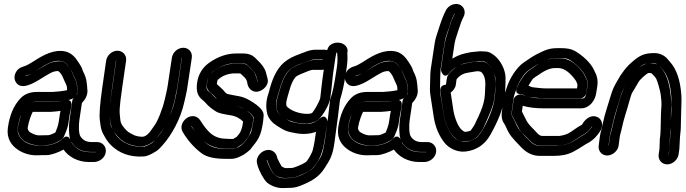

<svg xmlns="http://www.w3.org/2000/svg" viewBox="-20 -763 3474 973"><path d="M333 -181 340 -215V-216L342 -231C343 -241 340 -259 318 -256C296 -253 296 -250 265 -248L239 -246H175C158 -246 150 -247 141 -245C103 -238 90 -195 80 -158C77 -146 74 -136 72 -124L70 -110V-104C73 -80 85 -61 104 -48C125 -34 151 -27 172 -27L218 -28C234 -28 252 -34 269 -43C282 -50 300 -56 307 -78C308 -80 311 -88 316 -100C322 -115 326 -131 328 -148ZM283 -183V-182L278 -148C275 -127 267 -107 261 -92C253 -87 232 -78 225 -78L179 -77C169 -77 154 -80 135 -91C125 -97 122 -104 120 -113L122 -124C125 -146 141 -189 146 -196H168H233H235L261 -198C271 -199 279 -200 287 -201ZM333 -418C323 -433 309 -453 285 -453C264 -453 238 -448 219 -437C193 -422 193 -423 157 -401C136 -388 121 -380 113 -378C108 -377 105 -377 104 -377C106 -378 107 -378 111 -379C129 -384 149 -395 176 -413C214 -438 256 -462 294 -453C307 -450 321 -440 333 -418ZM466 7V8C466 9 465 8 464 8H437C405 8 380 -1 361 -19C346 -33 344 -37 341 -45C360 -11 396 7 438 7ZM336 -56C335 -58 322 -87 296 -59C290 -53 278 -44 260 -37C241 -29 227 -27 224 -27H198C190 -27 181 -26 170 -26C120 -26 62 -61 70 -117C77 -163 92 -205 118 -233C125 -241 137 -247 159 -247H240H242L279 -250C311 -253 366 -254 372 -295C373 -305 370 -312 370 -324C370 -338 366 -352 359 -365C350 -383 347 -397 337 -413C349 -396 349 -387 357 -372C368 -351 372 -334 371 -320C371 -314 376 -292 369 -283C359 -269 348 -267 346 -251L332 -153C328 -123 328 -80 336 -56ZM302 -5C327 31 374 58 430 58H456C484 58 512 37 516 8C520 -19 500 -43 473 -43H446C418 -43 400 -52 387 -73C378 -88 379 -132 382 -153L395 -241C410 -256 425 -280 423 -305C420 -342 420 -365 402 -399C400 -403 398 -408 396 -415C392 -426 385 -435 378 -447C361 -474 341 -495 312 -502C255 -515 199 -484 153 -454C128 -438 110 -429 105 -428C90 -424 73 -417 63 -401C44 -372 56 -343 75 -332C89 -324 106 -326 121 -331C138 -336 156 -345 179 -359C216 -382 211 -379 238 -394C249 -400 262 -403 275 -403C296 -388 302 -360 314 -337C321 -323 319 -320 320 -306C313 -304 298 -302 282 -300L246 -297H166C135 -297 106 -288 84 -265C48 -227 29 -178 20 -117C12 -61 38 -26 71 -4C99 15 133 24 163 24C174 24 181 24 192 23H217C241 23 281 7 302 -5Z M901 -471C901 -471 902 -471 902 -470L885 -357C879 -318 875 -294 872 -281L866 -254C857 -210 840 -174 824 -140C805 -100 791 -83 770 -59C781 -72 791 -86 801 -100C825 -132 852 -198 865 -255L870 -280C874 -297 879 -321 884 -357L901 -470ZM556 -99C581 -58 619 -26 686 -21C714 -19 742 -31 765 -53C758 -46 753 -40 750 -38C728 -24 712 -20 710 -20C679 -18 652 -23 632 -31C612 -41 605 -42 584 -61C568 -76 564 -85 556 -99ZM568 -456H569L549 -317C538 -243 533 -200 536 -177C540 -145 539 -133 550 -110C545 -119 542 -123 540 -136C534 -185 533 -212 548 -317ZM518 -456 498 -317C487 -238 482 -185 486 -153C489 -130 491 -108 500 -90C514 -64 524 -44 547 -23C584 11 634 34 706 30C727 29 746 19 772 3C783 -4 792 -14 803 -26C850 -79 896 -160 915 -250L921 -276C925 -292 930 -319 935 -357L952 -470C956 -498 937 -521 909 -521C881 -521 855 -498 851 -470L834 -357C829 -319 824 -297 821 -285L815 -259C804 -211 779 -148 762 -126C746 -105 728 -68 697 -70C678 -71 665 -76 662 -77C649 -83 631 -92 621 -102C606 -118 592 -134 590 -154C584 -202 584 -210 599 -317L619 -456C623 -483 602 -506 575 -506C548 -506 522 -483 518 -456Z M969 -96C974 -90 979 -84 987 -74C981 -81 975 -88 969 -96ZM1080 -260C1067 -271 1052 -288 1042 -296C1024 -309 1025 -320 1029 -345C1033 -373 1045 -391 1065 -405C1101 -430 1135 -442 1169 -442H1207C1224 -442 1231 -436 1232 -435L1250 -417C1267 -401 1276 -387 1279 -376L1286 -349C1285 -348 1286 -348 1285 -348C1285 -348 1284 -350 1284 -352C1278 -378 1273 -394 1255 -411C1246 -419 1240 -426 1237 -429C1226 -441 1210 -441 1196 -441H1167H1164C1119 -437 1079 -420 1048 -390C1037 -379 1032 -361 1030 -346C1028 -333 1025 -322 1033 -309C1043 -292 1056 -288 1071 -271C1075 -266 1077 -263 1080 -260ZM1110 -240C1113 -239 1116 -239 1119 -238C1115 -239 1112 -239 1110 -240ZM1216 -211C1204 -217 1191 -223 1177 -226C1188 -224 1202 -219 1216 -211ZM966 -100C961 -107 954 -116 950 -123C949 -124 950 -124 950 -125C951 -125 951 -124 953 -121C958 -113 962 -106 966 -100ZM1012 -48C1045 -20 1083 -9 1132 -9H1160C1178 -9 1182 -16 1191 -22C1201 -28 1209 -33 1217 -42C1231 -60 1239 -67 1244 -80C1252 -101 1258 -118 1260 -134C1263 -154 1266 -168 1258 -177C1250 -186 1241 -195 1231 -202C1236 -199 1241 -195 1246 -191C1260 -179 1264 -171 1265 -169C1264 -158 1264 -152 1263 -145C1258 -113 1253 -93 1249 -86C1244 -77 1233 -58 1215 -38C1202 -24 1177 -8 1160 -8H1132C1064 -8 1040 -23 1012 -48ZM1126 -60C1091 -60 1063 -71 1039 -95C1029 -105 1016 -121 1010 -130C999 -146 989 -170 964 -174C923 -180 884 -131 906 -94C931 -52 963 -15 1002 14C1030 35 1074 42 1125 42H1153C1168 42 1183 37 1199 29C1217 21 1233 9 1249 -6C1250 -7 1250 -8 1251 -9C1289 -56 1302 -71 1313 -145C1314 -154 1315 -163 1316 -174C1318 -199 1301 -214 1281 -231C1257 -249 1225 -269 1193 -275C1169 -279 1150 -283 1136 -286C1123 -289 1120 -298 1111 -307C1098 -320 1089 -327 1079 -337C1079 -338 1079 -342 1080 -346C1081 -352 1082 -356 1083 -358C1103 -376 1127 -388 1161 -391H1189C1194 -391 1197 -391 1199 -390C1203 -386 1210 -380 1218 -372C1232 -359 1231 -352 1235 -334C1240 -313 1264 -287 1300 -303C1319 -311 1344 -336 1336 -364L1328 -395C1322 -417 1307 -437 1287 -456L1270 -473C1257 -485 1237 -492 1215 -492H1176C1130 -492 1084 -476 1040 -445C1006 -421 985 -386 979 -345C973 -300 981 -276 1008 -255C1011 -253 1019 -245 1028 -235C1039 -223 1054 -211 1073 -199C1088 -189 1111 -185 1147 -179C1175 -175 1196 -163 1212 -147C1212 -145 1211 -139 1210 -134C1209 -125 1206 -112 1198 -94C1197 -91 1191 -83 1180 -70C1179 -69 1167 -62 1162 -59H1140C1135 -59 1131 -60 1126 -60Z M1703 -257C1714 -290 1724 -335 1733 -395L1737 -421C1741 -448 1742 -472 1740 -495C1740 -496 1741 -498 1741 -500C1747 -539 1694 -561 1657 -537C1645 -530 1641 -518 1638 -509C1633 -510 1629 -511 1624 -511H1578C1562 -511 1545 -507 1527 -500C1490 -485 1464 -479 1432 -456C1392 -429 1366 -381 1348 -317C1345 -305 1343 -296 1340 -288C1328 -254 1326 -217 1335 -184C1342 -160 1361 -140 1383 -126C1421 -102 1431 -96 1479 -88C1517 -81 1551 -84 1582 -95C1582 -93 1580 -89 1580 -86C1575 -52 1573 -34 1565 -3C1561 14 1539 52 1529 59C1510 72 1469 87 1462 88L1431 89C1422 89 1415 85 1407 80C1403 73 1388 46 1386 40L1382 26C1375 7 1352 -12 1320 1C1299 9 1274 37 1283 67L1287 81C1294 104 1316 146 1332 161C1351 178 1384 191 1413 190L1454 189C1475 189 1497 181 1520 171C1566 151 1598 131 1625 89C1653 46 1666 25 1675 -41L1681 -86C1689 -144 1697 -204 1703 -257ZM1621 -410 1619 -398C1615 -372 1610 -331 1603 -267C1600 -250 1573 -203 1563 -192C1558 -187 1546 -186 1538 -186C1494 -186 1454 -203 1435 -222C1422 -235 1440 -279 1446 -303C1455 -337 1466 -359 1478 -373C1480 -375 1493 -384 1520 -394C1525 -396 1555 -409 1563 -409H1609C1612 -409 1617 -409 1621 -410ZM1638 -135C1636 -119 1633 -103 1631 -86L1625 -42C1613 23 1611 25 1584 66C1574 82 1563 93 1553 100C1534 113 1487 136 1459 139L1421 140C1400 141 1383 133 1369 121C1360 114 1339 71 1336 61L1332 48L1333 47C1333 47 1334 47 1334 48L1338 60C1343 75 1358 107 1367 118C1377 130 1404 140 1423 139L1458 138C1478 137 1500 126 1531 112C1557 100 1571 85 1588 59C1614 18 1622 -28 1630 -86C1632 -100 1635 -116 1638 -135ZM1640 -148C1640 -148 1632 -193 1598 -160C1574 -136 1538 -130 1494 -138C1449 -146 1452 -146 1414 -170C1399 -180 1387 -191 1383 -205C1372 -242 1386 -271 1397 -310C1413 -369 1435 -402 1456 -416C1486 -437 1506 -439 1540 -453C1554 -458 1563 -461 1570 -461H1616C1617 -460 1616 -460 1616 -460L1615 -459H1570C1558 -459 1546 -455 1533 -450C1497 -436 1461 -426 1441 -401C1421 -377 1408 -345 1398 -309C1385 -263 1367 -219 1395 -186C1420 -157 1475 -136 1533 -136H1537C1562 -141 1580 -143 1597 -160C1618 -181 1649 -232 1654 -267C1663 -330 1665 -373 1669 -398L1680 -472L1685 -497C1686 -496 1688 -495 1689 -495V-489C1691 -470 1691 -447 1687 -421L1683 -395C1674 -335 1665 -291 1655 -264C1654 -262 1653 -260 1653 -258C1649 -224 1645 -187 1640 -148Z M2007 -181 2014 -215V-216L2016 -231C2017 -241 2014 -259 1992 -256C1970 -253 1970 -250 1939 -248L1913 -246H1849C1832 -246 1824 -247 1815 -245C1777 -238 1764 -195 1754 -158C1751 -146 1748 -136 1746 -124L1744 -110V-104C1747 -80 1759 -61 1778 -48C1799 -34 1825 -27 1846 -27L1892 -28C1908 -28 1926 -34 1943 -43C1956 -50 1974 -56 1981 -78C1982 -80 1985 -88 1990 -100C1996 -115 2000 -131 2002 -148ZM1957 -183V-182L1952 -148C1949 -127 1941 -107 1935 -92C1927 -87 1906 -78 1899 -78L1853 -77C1843 -77 1828 -80 1809 -91C1799 -97 1796 -104 1794 -113L1796 -124C1799 -146 1815 -189 1820 -196H1842H1907H1909L1935 -198C1945 -199 1953 -200 1961 -201ZM2007 -418C1997 -433 1983 -453 1959 -453C1938 -453 1912 -448 1893 -437C1867 -422 1867 -423 1831 -401C1810 -388 1795 -380 1787 -378C1782 -377 1779 -377 1778 -377C1780 -378 1781 -378 1785 -379C1803 -384 1823 -395 1850 -413C1888 -438 1930 -462 1968 -453C1981 -450 1995 -440 2007 -418ZM2140 7V8C2140 9 2139 8 2138 8H2111C2079 8 2054 -1 2035 -19C2020 -33 2018 -37 2015 -45C2034 -11 2070 7 2112 7ZM2010 -56C2009 -58 1996 -87 1970 -59C1964 -53 1952 -44 1934 -37C1915 -29 1901 -27 1898 -27H1872C1864 -27 1855 -26 1844 -26C1794 -26 1736 -61 1744 -117C1751 -163 1766 -205 1792 -233C1799 -241 1811 -247 1833 -247H1914H1916L1953 -250C1985 -253 2040 -254 2046 -295C2047 -305 2044 -312 2044 -324C2044 -338 2040 -352 2033 -365C2024 -383 2021 -397 2011 -413C2023 -396 2023 -387 2031 -372C2042 -351 2046 -334 2045 -320C2045 -314 2050 -292 2043 -283C2033 -269 2022 -267 2020 -251L2006 -153C2002 -123 2002 -80 2010 -56ZM1976 -5C2001 31 2048 58 2104 58H2130C2158 58 2186 37 2190 8C2194 -19 2174 -43 2147 -43H2120C2092 -43 2074 -52 2061 -73C2052 -88 2053 -132 2056 -153L2069 -241C2084 -256 2099 -280 2097 -305C2094 -342 2094 -365 2076 -399C2074 -403 2072 -408 2070 -415C2066 -426 2059 -435 2052 -447C2035 -474 2015 -495 1986 -502C1929 -515 1873 -484 1827 -454C1802 -438 1784 -429 1779 -428C1764 -424 1747 -417 1737 -401C1718 -372 1730 -343 1749 -332C1763 -324 1780 -326 1795 -331C1812 -336 1830 -345 1853 -359C1890 -382 1885 -379 1912 -394C1923 -400 1936 -403 1949 -403C1970 -388 1976 -360 1988 -337C1995 -323 1993 -320 1994 -306C1987 -304 1972 -302 1956 -300L1920 -297H1840C1809 -297 1780 -288 1758 -265C1722 -227 1703 -178 1694 -117C1686 -61 1712 -26 1745 -4C1773 15 1807 24 1837 24C1848 24 1855 24 1866 23H1891C1915 23 1955 7 1976 -5Z M2211 -305C2211 -298 2213 -291 2214 -283C2219 -252 2223 -219 2228 -187C2237 -125 2265 -70 2307 -50C2318 -45 2330 -45 2342 -46C2366 -49 2388 -56 2404 -76C2416 -91 2425 -104 2432 -120C2452 -164 2479 -220 2485 -263C2488 -284 2489 -306 2490 -326C2493 -372 2484 -411 2457 -436C2448 -444 2436 -451 2422 -451H2407C2388 -452 2366 -448 2348 -444L2329 -439C2300 -432 2274 -412 2255 -389C2245 -377 2245 -367 2243 -356L2240 -334C2227 -333 2211 -327 2211 -305ZM2290 -334 2293 -356C2293 -359 2294 -360 2295 -363C2306 -376 2318 -385 2335 -391L2353 -395C2363 -397 2381 -399 2390 -401C2400 -403 2414 -402 2420 -397C2434 -383 2442 -360 2439 -322C2438 -303 2438 -283 2435 -263C2431 -238 2421 -207 2404 -171C2399 -161 2393 -149 2387 -135C2381 -123 2373 -113 2365 -101C2365 -101 2342 -92 2333 -96C2315 -104 2298 -128 2285 -172C2283 -180 2280 -189 2278 -201C2273 -233 2269 -263 2264 -294C2277 -303 2288 -318 2290 -334ZM2369 -449 2405 -453C2412 -454 2420 -452 2430 -452C2432 -452 2441 -450 2454 -439C2466 -429 2474 -417 2481 -400C2488 -382 2491 -368 2491 -360C2491 -321 2490 -289 2486 -262C2480 -218 2459 -161 2422 -99C2416 -89 2410 -82 2403 -73C2393 -59 2364 -47 2340 -44C2312 -41 2285 -61 2275 -73C2251 -102 2235 -139 2228 -185C2224 -210 2221 -233 2217 -257C2214 -275 2209 -295 2210 -314C2210 -328 2211 -396 2213 -413L2233 -545C2239 -587 2254 -610 2263 -647C2264 -652 2279 -691 2284 -693H2285L2279 -683C2272 -669 2266 -654 2262 -640C2253 -609 2237 -565 2234 -545L2216 -422C2215 -417 2215 -411 2215 -405C2215 -405 2229 -355 2259 -395C2268 -406 2279 -416 2294 -424C2328 -443 2330 -441 2369 -449ZM2370 -499H2368C2323 -490 2309 -487 2272 -466L2284 -545C2285 -552 2290 -572 2300 -600C2307 -619 2314 -646 2323 -665L2328 -675C2345 -706 2328 -733 2308 -740C2281 -750 2252 -733 2241 -713C2226 -686 2213 -648 2203 -616C2197 -596 2187 -572 2183 -545L2163 -413C2161 -399 2160 -381 2160 -357C2159 -315 2157 -306 2162 -275C2168 -240 2172 -207 2178 -171C2186 -118 2205 -74 2234 -38C2253 -15 2293 10 2339 5C2398 -2 2438 -33 2464 -78C2503 -147 2528 -208 2536 -262C2540 -292 2542 -328 2542 -368C2542 -410 2516 -456 2489 -479C2473 -492 2458 -502 2438 -502C2424 -502 2419 -504 2410 -503Z M2583 -258 2574 -194C2572 -177 2578 -172 2583 -163C2596 -139 2608 -108 2626 -90C2638 -78 2651 -66 2662 -54C2678 -36 2697 -24 2722 -24H2809H2813C2838 -27 2857 -33 2874 -42C2903 -58 2917 -70 2945 -86C2958 -94 2969 -105 2977 -119C2979 -122 2980 -123 2981 -124V-123C2981 -123 2981 -122 2980 -121C2971 -106 2958 -91 2940 -81C2895 -56 2866 -23 2793 -23H2722C2698 -23 2679 -32 2662 -52L2661 -53C2627 -86 2606 -111 2600 -124C2594 -136 2586 -156 2579 -167C2573 -176 2572 -184 2573 -194L2583 -267C2586 -285 2592 -295 2596 -309C2606 -342 2632 -389 2659 -407C2682 -422 2692 -431 2716 -443C2745 -458 2764 -465 2771 -466C2783 -468 2793 -469 2799 -469H2818C2841 -469 2856 -466 2864 -461C2898 -442 2934 -404 2943 -384C2951 -366 2961 -355 2957 -326L2952 -294C2950 -281 2946 -264 2932 -264H2740C2733 -264 2727 -265 2721 -265C2687 -265 2659 -270 2635 -280C2635 -280 2621 -285 2620 -285C2602 -285 2585 -273 2583 -258ZM2733 -214H2925C2966 -214 2997 -252 3002 -295L3007 -326C3011 -352 3007 -376 2996 -396C2994 -400 2992 -404 2990 -409C2975 -442 2935 -481 2893 -505C2875 -515 2852 -519 2825 -519H2806C2761 -519 2742 -509 2698 -487C2673 -474 2660 -463 2635 -447C2597 -421 2562 -365 2547 -316C2542 -301 2536 -286 2533 -267L2523 -194C2520 -172 2524 -152 2536 -135C2537 -133 2541 -128 2544 -120C2562 -77 2577 -63 2622 -16C2646 9 2677 27 2715 27H2786C2824 27 2857 21 2885 6C2904 -4 2920 -14 2934 -23C2946 -31 2955 -36 2959 -38C2986 -52 3009 -77 3023 -101C3041 -132 3028 -161 3007 -170C2979 -183 2950 -164 2934 -139C2930 -133 2934 -134 2924 -128C2913 -122 2905 -117 2898 -112C2870 -93 2860 -81 2815 -74H2730C2721 -74 2712 -77 2702 -89C2680 -114 2657 -130 2643 -162C2637 -175 2630 -186 2625 -198L2629 -227C2660 -218 2694 -214 2733 -214ZM2619 -286C2623 -286 2628 -285 2635 -281C2647 -275 2660 -271 2674 -270C2697 -268 2716 -265 2740 -265H2922C2937 -265 2949 -279 2951 -290L2956 -326C2958 -339 2957 -353 2951 -364C2943 -380 2940 -389 2929 -403C2896 -444 2860 -468 2817 -468H2798C2761 -468 2723 -451 2684 -422C2681 -420 2674 -415 2665 -409C2637 -391 2611 -347 2599 -317C2598 -314 2586 -286 2619 -286ZM2658 -329C2663 -338 2671 -348 2677 -359C2681 -367 2704 -380 2710 -384C2743 -408 2770 -418 2791 -418H2810C2832 -418 2859 -404 2888 -368C2893 -362 2896 -358 2897 -356C2900 -349 2908 -340 2906 -326L2904 -315H2747C2724 -315 2708 -318 2686 -320C2673 -321 2667 -325 2658 -329Z M3064 -25 3070 -71C3073 -94 3078 -100 3085 -135C3094 -180 3113 -231 3124 -272C3129 -291 3135 -303 3137 -307C3148 -326 3160 -348 3172 -366C3147 -325 3135 -310 3120 -256C3106 -206 3092 -165 3082 -114C3078 -95 3073 -87 3071 -71L3065 -25ZM3257 -441C3242 -437 3230 -428 3217 -417C3239 -437 3240 -437 3257 -441ZM3380 -153C3380 -186 3380 -208 3381 -214C3382 -224 3383 -234 3382 -244C3378 -313 3366 -382 3328 -421C3320 -429 3318 -435 3305 -439C3296 -442 3286 -443 3276 -443C3273 -443 3269 -442 3266 -442C3273 -443 3280 -444 3288 -444C3310 -444 3324 -426 3335 -414C3361 -386 3378 -339 3382 -271C3384 -233 3382 -195 3380 -153ZM3379 -118C3379 -101 3379 -91 3376 -68V-65L3373 -9L3369 19V20C3369 19 3368 19 3368 19L3373 -9V-12L3375 -67C3376 -83 3378 -99 3379 -118ZM3361 70C3388 70 3415 47 3419 19L3423 -10V-13L3426 -69C3427 -86 3430 -100 3430 -113C3430 -135 3432 -174 3432 -194C3432 -224 3435 -253 3433 -280C3428 -355 3409 -413 3374 -451C3370 -456 3365 -461 3361 -466C3345 -484 3321 -494 3296 -494C3244 -494 3221 -481 3188 -453C3156 -427 3130 -393 3108 -353C3094 -328 3085 -313 3075 -278C3063 -236 3044 -184 3035 -138C3027 -99 3024 -98 3020 -71L3014 -25C3010 2 3030 25 3057 25C3084 25 3111 2 3115 -25L3121 -71C3123 -84 3128 -96 3131 -112C3141 -162 3156 -200 3169 -249C3175 -272 3181 -287 3182 -290C3194 -309 3202 -324 3215 -346C3224 -362 3252 -385 3263 -392C3263 -392 3264 -393 3268 -393C3273 -393 3276 -393 3281 -392C3289 -385 3300 -374 3306 -363C3312 -352 3326 -301 3328 -286C3331 -262 3334 -240 3331 -213C3328 -186 3330 -103 3325 -66C3325 -65 3324 -64 3324 -63L3322 -8L3318 19C3314 47 3334 70 3361 70Z"/></svg>

Font: AppleStorm
Style: CBoIta
Weight: 400
Foundry: Cannot Into Space Fonts
Version: Version 1.01